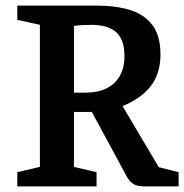

<svg xmlns="http://www.w3.org/2000/svg" viewBox="-20 -668 661 688"><path d="M42 0V-51L123 -70V-579L42 -597V-648H324Q395 -648 446.5 -632Q498 -616 526.5 -577.5Q555 -539 555 -473Q555 -436 545 -406.5Q535 -377 516.5 -355Q498 -333 473.5 -316.5Q449 -300 419 -288L549 -69L620 -51V0H500Q473 0 459 -8Q445 -16 434 -36L309 -267H245V-70L326 -51V0ZM245 -336H287Q330 -336 361 -351Q392 -366 409 -395.5Q426 -425 426 -467Q426 -499 417.5 -521Q409 -543 393 -555.5Q377 -568 355.5 -573.5Q334 -579 307 -579Q291 -579 274 -578Q257 -577 245 -575Z"/></svg>

Font: Faustina SemiBold
Style: Regular
Weight: 600
Designer: Alfonso Garcia
Foundry: http://www.omnibus-type.com
Version: Version 1.200